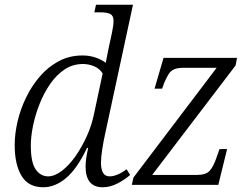

<svg xmlns="http://www.w3.org/2000/svg" viewBox="-20 -780 1057 810"><path d="M162 10Q100 10 71 -38Q42 -86 42 -168Q42 -215 54 -267Q66 -319 90 -368.5Q114 -418 148.5 -458Q183 -498 228 -522Q273 -546 328 -546Q357 -546 382.5 -537.5Q408 -529 426 -515Q429 -531 433 -550.5Q437 -570 440 -585L452 -640Q459 -673 459 -692Q459 -714 445 -721Q431 -728 403 -728H378L385 -760H541L422 -208Q417 -186 411.5 -151Q406 -116 406 -94Q406 -36 442 -36Q474 -36 514 -66L529 -42Q508 -23 476.5 -6.5Q445 10 413 10Q341 10 341 -78Q341 -108 352 -156H347Q306 -69 259.5 -29.5Q213 10 162 10ZM183 -36Q210 -36 240 -58.5Q270 -81 297 -119Q324 -157 345.5 -204Q367 -251 377 -301L413 -470Q401 -490 378 -500Q355 -510 330 -510Q287 -510 252.5 -487Q218 -464 191.5 -425.5Q165 -387 147 -341.5Q129 -296 119.5 -250Q110 -204 110 -166Q110 -95 130.5 -65.5Q151 -36 183 -36ZM536 0 543 -31 894 -494H755Q729 -494 714.5 -487.5Q700 -481 691.5 -467.5Q683 -454 673 -431L664 -406H632L670 -536H980L974 -504L622 -42H811Q850 -42 865.5 -60.5Q881 -79 893 -114L906 -151H938L901 0Z"/></svg>

Font: Noto Serif Light
Style: Italic
Weight: 300
Italic angle: -12°
Designer: Monotype Design Team
Foundry: Monotype Imaging Inc.
Version: Version 2.013